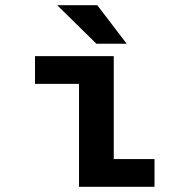

<svg xmlns="http://www.w3.org/2000/svg" viewBox="-20 -715 750 735"><path d="M415.5 -106H571.5V0H282.5V-394H114V-500H415.5ZM465 -547.5H349L199 -695H352.5Z"/></svg>

Font: League Mono SemiBold
Style: Regular
Weight: 600
Width: 6
Designer: Tyler Finck
Foundry: The League of Moveable Type / Tyler Finck
Version: Version 2.300;RELEASE